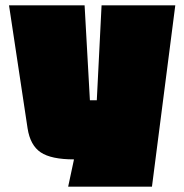

<svg xmlns="http://www.w3.org/2000/svg" viewBox="-20 -611 695 724"><path d="M319 -233H345L363 -591H641L553 93H237L259 -10Q173 -10 133.5 -36.5Q94 -63 84 -127L14 -591H299Z"/></svg>

Font: Erica One
Style: Regular
Weight: 400
Designer: Miguel Hernandez
Foundry: Miguel Hernandez
Version: Version 1.003